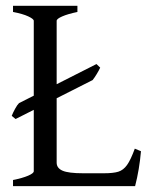

<svg xmlns="http://www.w3.org/2000/svg" viewBox="-20 -635 516 655"><path d="M24.4 0V-21Q56.6 -27.3 75.9 -35.6Q95.2 -43.9 95.2 -50.8V-260.3L33.2 -229L20 -239.7Q23.9 -250 31.5 -263.9Q39.1 -277.8 44.9 -283.2L95.2 -308.6V-564Q95.2 -570.3 76.4 -579.1Q57.6 -587.9 24.4 -594.2V-615.2H244.1V-594.2Q211.4 -587.4 192.4 -579.1Q173.3 -570.8 173.3 -564V-347.7L309.1 -416.5L321.8 -404.3Q317.4 -394.5 309.8 -382.1Q302.2 -369.6 295.9 -361.8L173.3 -299.8V-80.1Q173.3 -61.5 193.4 -52.7Q213.4 -43.9 264.2 -43.9H334Q366.7 -43.9 383.8 -49.3Q400.9 -54.7 413.3 -72Q425.8 -89.4 439.9 -127.9L460.9 -119.1Q455.6 -57.1 440.9 0Z"/></svg>

Font: David Libre
Style: Regular
Weight: 400
Version: Version 1.000